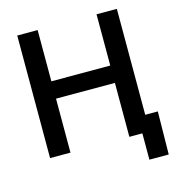

<svg xmlns="http://www.w3.org/2000/svg" viewBox="-126 -837 1018 1101"><g transform="rotate(-15 383.0 -286.0)"><path d="M76.7 0V-727.5H197.8V-423.3H547.4V-727.5H668V0H547.4V-320.3H197.8V0ZM624.5 156.2V0H585V-98.6H742.7L739.3 156.2Z"/></g></svg>

Font: Inter Cardless
Style: Medium
Weight: 500
Designer: Rasmus Andersson
Foundry: rsms
Version: Version 4.001;git-9221beed3